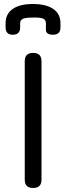

<svg xmlns="http://www.w3.org/2000/svg" viewBox="-20 -942 332 962"><path d="M283 -826V-805Q283 -768 246 -768Q210 -768 210 -793V-826Q210 -842 196.5 -848.5Q183 -855 145 -854Q108 -854 94.5 -847.5Q81 -841 81 -826V-805Q81 -768 44 -768Q8 -768 8 -805V-826Q8 -872 43.5 -897Q79 -922 145 -922Q211 -922 247 -897Q283 -872 283 -826ZM188 -42Q188 0 146 0Q104 0 104 -42V-635Q104 -677 146 -677Q188 -677 188 -635Z"/></svg>

Font: Jura
Style: Bold
Weight: 700
Designer: Daniel Johnson, Alexei Vanyashin
Foundry: Daniel Johnson
Version: Version 5.103